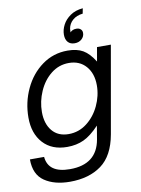

<svg xmlns="http://www.w3.org/2000/svg" viewBox="-107 -870 849 1160"><g transform="rotate(-10 317.5 -289.5)"><path d="M11 45H98Q107 145 240 145Q405 145 431 -3L445 -86Q394 -32 349 -11Q304 10 247 10Q153 10 99.5 -48.5Q46 -107 46 -205Q46 -298 84.5 -380.5Q123 -463 192 -513Q261 -563 348 -563Q406 -563 443 -541.5Q480 -520 513 -467L528 -553H613L519 -19Q496 109 420 164.5Q344 220 227 220Q132 220 71.5 179Q11 138 11 45ZM487 -326Q487 -399 448 -443.5Q409 -488 343 -488Q282 -488 234 -450Q186 -412 159 -350.5Q132 -289 132 -224Q132 -152 168 -108.5Q204 -65 269 -65Q331 -65 380.5 -103Q430 -141 458.5 -201.5Q487 -262 487 -326ZM344 -661Q344 -691 359.5 -721Q375 -751 406.5 -773Q438 -795 484 -799L478 -767Q440 -763 416 -742Q392 -721 387 -690Q386 -682 386 -668Q399 -684 425 -684Q440 -684 450 -675.5Q460 -667 460 -652Q460 -630 443 -614.5Q426 -599 400 -599Q373 -599 358.5 -615.5Q344 -632 344 -661Z"/></g></svg>

Font: Open Sauce One
Style: Italic
Weight: 400
Italic angle: -10°
Designer: Alfredo Marco Pradil
Foundry: Creative Sauce Fz LLC
Version: Version 1.477